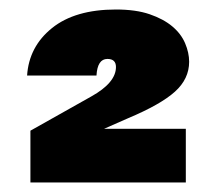

<svg xmlns="http://www.w3.org/2000/svg" viewBox="-20 -736 443 404"><path d="M37 -577Q41 -638 89.5 -677Q138 -716 224 -716Q266 -716 295 -706Q324 -696 342.5 -680.5Q361 -665 369.5 -645Q378 -625 378 -606Q378 -570 348 -543Q318 -516 249 -487L199 -465H371V-352H44V-461L172 -533Q224 -562 224 -595Q224 -612 206 -612Q185 -612 183 -577H37Z"/></svg>

Font: SVN-Poppins ExtraBold
Style: Regular
Weight: 800
Designer: Ninad Kale (Devanagari), Jonny Pinhorn (Latin)
Foundry: Indian Type Foundry
Version: Version 3.002 2017; ttfautohint (v1.8.3)